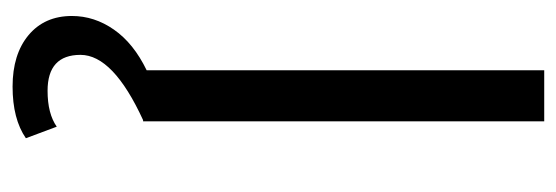

<svg xmlns="http://www.w3.org/2000/svg" viewBox="-320 -380 915 316"><g transform="rotate(90 138.0 -222.5)"><path d="M180.2 -660.2V0H178.2Q70.8 49.3 70.8 103Q70.8 157.2 129.9 157.2Q167.5 157.2 189 142.1L208 192.9Q176.3 214.8 123 214.8Q69.8 214.8 38.3 188.5Q6.8 162.1 6.8 117.2Q6.8 80.1 29.3 47.9Q51.8 15.6 96.2 -5.9V-660.2Z"/></g></svg>

Font: Human Sans
Style: Regular
Weight: 400
Designer: Tim Radville
Foundry: Continuum
Version: Version 1.000;FEAKit 1.0